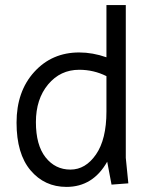

<svg xmlns="http://www.w3.org/2000/svg" viewBox="-20 -720 604 754"><path d="M241 14Q155 14 100 -51Q45 -116 45 -238.5Q45 -361 114.5 -437.5Q184 -514 291 -514Q344 -514 398 -495V-700H474V-100L484 0L418 5L401 -85Q345 14 241 14ZM398 -282V-421Q348 -446 291 -446Q217 -446 169 -388.5Q121 -331 121 -240.5Q121 -150 159 -102Q197 -54 256.5 -54Q316 -54 357 -113.5Q398 -173 398 -282Z"/></svg>

Font: Imprima
Style: Regular
Weight: 400
Version: Version 1.001